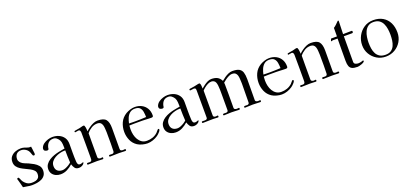

<svg xmlns="http://www.w3.org/2000/svg" viewBox="29 -1697 5743 2697"><g transform="rotate(-20 2900.0 -348.5)"><path d="M414 -143Q414 -98 394 -69.5Q374 -41 342 -26Q310 -11 272 -5Q234 1 198 1Q165 1 132.5 -6Q100 -13 67 -16Q60 -43 53.5 -70Q47 -97 39 -123Q38 -126 34.5 -137Q31 -148 31 -149Q31 -157 36 -160.5Q41 -164 48 -164Q55 -164 58 -159Q64 -152 68.5 -140Q73 -128 77 -119Q85 -103 91 -94.5Q97 -86 110 -73Q149 -32 207 -32Q239 -32 265.5 -39Q292 -46 308 -65.5Q324 -85 324 -122Q324 -154 304 -175.5Q284 -197 252.5 -214Q221 -231 186 -247Q151 -263 119.5 -282.5Q88 -302 68 -330Q48 -358 48 -398Q48 -447 73.5 -478Q99 -509 139 -524.5Q179 -540 222 -540Q250 -540 272.5 -533Q295 -526 320 -517Q328 -514 336 -513Q344 -512 352 -512Q357 -512 361 -512Q365 -512 369 -513Q372 -495 374.5 -476.5Q377 -458 379 -439Q380 -432 381.5 -422.5Q383 -413 383 -405Q383 -398 380 -390.5Q377 -383 368 -383Q361 -383 356.5 -384.5Q352 -386 349 -393Q344 -403 340.5 -414.5Q337 -426 333 -436Q320 -471 288 -492.5Q256 -514 219 -514Q172 -514 148 -486.5Q124 -459 124 -413Q124 -397 132.5 -382Q141 -367 152 -356Q173 -336 201.5 -325Q230 -314 256 -303Q290 -288 326.5 -267Q363 -246 388.5 -216Q414 -186 414 -143Z M808 -117Q804 -162 803.5 -207.5Q803 -253 802 -299H788Q757 -299 719.5 -289.5Q682 -280 648 -261Q614 -242 592.5 -213.5Q571 -185 571 -148Q571 -100 598 -75.5Q625 -51 671 -51Q693 -51 719 -61.5Q745 -72 769 -87Q793 -102 808 -117ZM983 -53Q983 -49 982 -47Q972 -25 948.5 -13.5Q925 -2 902 -2Q860 -2 841.5 -26.5Q823 -51 812 -87Q774 -52 728 -28.5Q682 -5 629 -5Q592 -5 559.5 -19.5Q527 -34 507 -62Q487 -90 487 -130Q487 -172 508.5 -202.5Q530 -233 563.5 -254.5Q597 -276 635.5 -289.5Q674 -303 708 -310Q731 -315 755 -319Q779 -323 802 -327Q802 -355 799.5 -392Q797 -429 784 -453Q771 -476 749 -494Q727 -512 700 -512Q654 -512 628 -488Q602 -464 591 -420Q590 -415 589.5 -409.5Q589 -404 588 -399Q587 -393 580.5 -388.5Q574 -384 567 -384Q548 -384 532.5 -393Q517 -402 517 -423Q517 -435 521 -444Q534 -475 563 -495.5Q592 -516 627.5 -527Q663 -538 694 -538Q748 -538 792 -518Q836 -498 862.5 -459.5Q889 -421 889 -363Q889 -298 888.5 -232Q888 -166 892 -100Q893 -78 901 -61.5Q909 -45 934 -45Q947 -45 961.5 -51.5Q976 -58 980 -58Q983 -58 983 -53Z M1607 -15Q1607 -2 1592 -2Q1570 -2 1547 -3.5Q1524 -5 1501 -5Q1467 -5 1431.5 -3.5Q1396 -2 1361 -2Q1357 -2 1356 -8.5Q1355 -15 1355 -19Q1355 -27 1365 -27Q1375 -27 1381 -27Q1386 -27 1391.5 -26.5Q1397 -26 1402 -26Q1431 -26 1434 -55Q1437 -114 1436.5 -174Q1436 -234 1436 -293Q1436 -304 1436 -315.5Q1436 -327 1436 -338Q1435 -361 1433 -394.5Q1431 -428 1424 -449Q1408 -501 1354 -501Q1305 -501 1264 -476Q1223 -451 1193 -413Q1192 -340 1192 -268Q1192 -196 1192 -124V-55Q1192 -40 1205 -33Q1218 -26 1231 -26Q1239 -26 1246.5 -27.5Q1254 -29 1261 -29Q1265 -29 1266 -24Q1267 -19 1267 -16Q1267 -12 1264.5 -7Q1262 -2 1256 -2Q1234 -2 1212.5 -3.5Q1191 -5 1169 -5Q1135 -5 1101 -3.5Q1067 -2 1032 -2Q1027 -2 1026.5 -8.5Q1026 -15 1026 -19Q1026 -27 1035 -27Q1044 -27 1049 -27Q1054 -27 1059 -26.5Q1064 -26 1069 -26Q1098 -26 1101 -55Q1102 -69 1102 -83Q1102 -97 1102 -111Q1102 -197 1102 -283.5Q1102 -370 1101 -456Q1101 -470 1095 -484Q1089 -498 1072 -498Q1059 -498 1047 -494Q1035 -490 1022 -490Q1015 -490 1015 -500Q1015 -502 1015.5 -504.5Q1016 -507 1017 -508Q1018 -509 1020 -509.5Q1022 -510 1023 -511Q1041 -516 1060.5 -518Q1080 -520 1098 -524Q1115 -527 1131 -532.5Q1147 -538 1163 -538Q1170 -538 1174 -531Q1179 -522 1182 -505.5Q1185 -489 1186.5 -472Q1188 -455 1188 -444Q1210 -466 1240.5 -487.5Q1271 -509 1304.5 -523.5Q1338 -538 1370 -538Q1462 -538 1494.5 -497.5Q1527 -457 1527 -370Q1527 -292 1526.5 -214Q1526 -136 1526 -58Q1526 -39 1537.5 -32.5Q1549 -26 1565 -26Q1573 -26 1581 -27.5Q1589 -29 1596 -29Q1602 -29 1604.5 -24.5Q1607 -20 1607 -15Z M2030 -351Q2029 -392 2023 -429.5Q2017 -467 1994 -491.5Q1971 -516 1919 -516Q1872 -516 1842.5 -490.5Q1813 -465 1797 -426.5Q1781 -388 1773 -348Q1798 -347 1822 -346.5Q1846 -346 1870 -346Q1910 -346 1950 -347.5Q1990 -349 2030 -351ZM2145 -122Q2145 -117 2143 -116Q2140 -106 2128.5 -92Q2117 -78 2103 -65.5Q2089 -53 2080 -47Q2047 -24 2005.5 -10Q1964 4 1923 4Q1889 4 1847.5 -7Q1806 -18 1777 -37Q1721 -74 1695 -134Q1669 -194 1669 -259Q1669 -333 1698 -396Q1727 -459 1791 -498Q1820 -515 1856 -526.5Q1892 -538 1925 -538Q1984 -538 2029 -514Q2074 -490 2099.5 -446.5Q2125 -403 2125 -343Q2125 -326 2117.5 -321Q2110 -316 2095 -316Q2075 -316 2055 -317Q2035 -318 2015 -319Q1987 -321 1959.5 -321Q1932 -321 1904 -321Q1870 -321 1836 -321Q1802 -321 1768 -319Q1767 -303 1766 -288Q1765 -273 1765 -257Q1765 -220 1774 -180.5Q1783 -141 1803 -107.5Q1823 -74 1854 -53.5Q1885 -33 1929 -33Q1974 -33 2015 -47Q2056 -61 2090 -92Q2099 -101 2106.5 -111.5Q2114 -122 2123 -130Q2128 -135 2134 -135Q2139 -135 2142 -131Q2145 -127 2145 -122Z M2529 -117Q2525 -162 2524.5 -207.5Q2524 -253 2523 -299H2509Q2478 -299 2440.5 -289.5Q2403 -280 2369 -261Q2335 -242 2313.5 -213.5Q2292 -185 2292 -148Q2292 -100 2319 -75.5Q2346 -51 2392 -51Q2414 -51 2440 -61.5Q2466 -72 2490 -87Q2514 -102 2529 -117ZM2704 -53Q2704 -49 2703 -47Q2693 -25 2669.5 -13.5Q2646 -2 2623 -2Q2581 -2 2562.5 -26.5Q2544 -51 2533 -87Q2495 -52 2449 -28.5Q2403 -5 2350 -5Q2313 -5 2280.5 -19.5Q2248 -34 2228 -62Q2208 -90 2208 -130Q2208 -172 2229.5 -202.5Q2251 -233 2284.5 -254.5Q2318 -276 2356.5 -289.5Q2395 -303 2429 -310Q2452 -315 2476 -319Q2500 -323 2523 -327Q2523 -355 2520.5 -392Q2518 -429 2505 -453Q2492 -476 2470 -494Q2448 -512 2421 -512Q2375 -512 2349 -488Q2323 -464 2312 -420Q2311 -415 2310.5 -409.5Q2310 -404 2309 -399Q2308 -393 2301.5 -388.5Q2295 -384 2288 -384Q2269 -384 2253.5 -393Q2238 -402 2238 -423Q2238 -435 2242 -444Q2255 -475 2284 -495.5Q2313 -516 2348.5 -527Q2384 -538 2415 -538Q2469 -538 2513 -518Q2557 -498 2583.5 -459.5Q2610 -421 2610 -363Q2610 -298 2609.5 -232Q2609 -166 2613 -100Q2614 -78 2622 -61.5Q2630 -45 2655 -45Q2668 -45 2682.5 -51.5Q2697 -58 2701 -58Q2704 -58 2704 -53Z M3622 -13Q3622 1 3611 1Q3583 1 3554 -1Q3525 -3 3496 -3Q3467 -3 3437.5 -1Q3408 1 3379 1Q3375 1 3373.5 -4Q3372 -9 3372 -12Q3372 -21 3381.5 -23Q3391 -25 3402.5 -24Q3414 -23 3420 -23Q3434 -23 3443 -30Q3452 -37 3452 -51Q3452 -118 3453.5 -184Q3455 -250 3455 -316Q3455 -327 3455 -338Q3455 -349 3454 -360Q3453 -384 3451.5 -409.5Q3450 -435 3443 -457.5Q3436 -480 3419 -494Q3402 -508 3370 -508Q3347 -508 3319.5 -494.5Q3292 -481 3267 -463Q3242 -445 3225 -429Q3227 -415 3227 -400.5Q3227 -386 3227 -372Q3227 -343 3227.5 -313.5Q3228 -284 3228 -255Q3228 -204 3227.5 -153Q3227 -102 3227 -51Q3227 -36 3240 -30Q3253 -24 3266 -24Q3274 -24 3282.5 -25Q3291 -26 3298 -26Q3303 -26 3304.5 -21Q3306 -16 3306 -13Q3306 -8 3303 -3.5Q3300 1 3294 1Q3266 1 3237.5 -1Q3209 -3 3180 -3Q3152 -3 3123 -1Q3094 1 3065 1Q3061 1 3059 -4Q3057 -9 3057 -12Q3057 -20 3065 -23Q3073 -25 3084.5 -24Q3096 -23 3104 -23Q3118 -23 3127.5 -29.5Q3137 -36 3137 -51V-306Q3137 -327 3136.5 -358Q3136 -389 3132.5 -419.5Q3129 -450 3121 -468Q3114 -486 3097.5 -496Q3081 -506 3061 -506Q3035 -506 3008 -493Q2981 -480 2957 -461Q2933 -442 2916 -423V-52Q2916 -37 2927 -30.5Q2938 -24 2951 -24Q2959 -24 2967 -25.5Q2975 -27 2982 -27Q2986 -27 2987 -21.5Q2988 -16 2988 -14Q2988 -9 2985.5 -4.5Q2983 0 2977 0Q2958 0 2939 -1.5Q2920 -3 2901 -3Q2863 -3 2825 -1.5Q2787 0 2749 0Q2745 0 2743 -5Q2741 -10 2741 -13Q2741 -25 2751 -25Q2762 -25 2772 -24.5Q2782 -24 2792 -24Q2806 -24 2816 -30.5Q2826 -37 2826 -52Q2826 -153 2825.5 -254.5Q2825 -356 2825 -457Q2825 -468 2823 -479Q2821 -490 2810 -494Q2803 -497 2795 -497Q2782 -497 2769 -493.5Q2756 -490 2742 -490Q2733 -490 2733 -502Q2733 -510 2739 -512Q2744 -514 2750.5 -514.5Q2757 -515 2763 -516Q2786 -519 2809.5 -523.5Q2833 -528 2855 -533Q2863 -535 2872 -537Q2881 -539 2890 -539Q2902 -539 2906.5 -521.5Q2911 -504 2911.5 -484Q2912 -464 2912 -455Q2933 -473 2959 -492.5Q2985 -512 3014 -526Q3043 -540 3072 -540Q3123 -540 3158 -523Q3193 -506 3218 -459Q3240 -478 3268 -497.5Q3296 -517 3326.5 -530.5Q3357 -544 3387 -544Q3453 -544 3487.5 -525Q3522 -506 3534.5 -466.5Q3547 -427 3547 -365Q3547 -287 3546 -208.5Q3545 -130 3545 -51Q3545 -36 3558.5 -30Q3572 -24 3585 -24Q3593 -24 3600.5 -25Q3608 -26 3615 -26Q3619 -26 3620.5 -21Q3622 -16 3622 -13Z M4039 -351Q4038 -392 4032 -429.5Q4026 -467 4003 -491.5Q3980 -516 3928 -516Q3881 -516 3851.5 -490.5Q3822 -465 3806 -426.5Q3790 -388 3782 -348Q3807 -347 3831 -346.5Q3855 -346 3879 -346Q3919 -346 3959 -347.5Q3999 -349 4039 -351ZM4154 -122Q4154 -117 4152 -116Q4149 -106 4137.5 -92Q4126 -78 4112 -65.5Q4098 -53 4089 -47Q4056 -24 4014.5 -10Q3973 4 3932 4Q3898 4 3856.5 -7Q3815 -18 3786 -37Q3730 -74 3704 -134Q3678 -194 3678 -259Q3678 -333 3707 -396Q3736 -459 3800 -498Q3829 -515 3865 -526.5Q3901 -538 3934 -538Q3993 -538 4038 -514Q4083 -490 4108.5 -446.5Q4134 -403 4134 -343Q4134 -326 4126.5 -321Q4119 -316 4104 -316Q4084 -316 4064 -317Q4044 -318 4024 -319Q3996 -321 3968.5 -321Q3941 -321 3913 -321Q3879 -321 3845 -321Q3811 -321 3777 -319Q3776 -303 3775 -288Q3774 -273 3774 -257Q3774 -220 3783 -180.5Q3792 -141 3812 -107.5Q3832 -74 3863 -53.5Q3894 -33 3938 -33Q3983 -33 4024 -47Q4065 -61 4099 -92Q4108 -101 4115.5 -111.5Q4123 -122 4132 -130Q4137 -135 4143 -135Q4148 -135 4151 -131Q4154 -127 4154 -122Z M4793 -15Q4793 -2 4778 -2Q4756 -2 4733 -3.5Q4710 -5 4687 -5Q4653 -5 4617.5 -3.5Q4582 -2 4547 -2Q4543 -2 4542 -8.5Q4541 -15 4541 -19Q4541 -27 4551 -27Q4561 -27 4567 -27Q4572 -27 4577.5 -26.5Q4583 -26 4588 -26Q4617 -26 4620 -55Q4623 -114 4622.5 -174Q4622 -234 4622 -293Q4622 -304 4622 -315.5Q4622 -327 4622 -338Q4621 -361 4619 -394.5Q4617 -428 4610 -449Q4594 -501 4540 -501Q4491 -501 4450 -476Q4409 -451 4379 -413Q4378 -340 4378 -268Q4378 -196 4378 -124V-55Q4378 -40 4391 -33Q4404 -26 4417 -26Q4425 -26 4432.5 -27.5Q4440 -29 4447 -29Q4451 -29 4452 -24Q4453 -19 4453 -16Q4453 -12 4450.5 -7Q4448 -2 4442 -2Q4420 -2 4398.5 -3.5Q4377 -5 4355 -5Q4321 -5 4287 -3.5Q4253 -2 4218 -2Q4213 -2 4212.5 -8.5Q4212 -15 4212 -19Q4212 -27 4221 -27Q4230 -27 4235 -27Q4240 -27 4245 -26.5Q4250 -26 4255 -26Q4284 -26 4287 -55Q4288 -69 4288 -83Q4288 -97 4288 -111Q4288 -197 4288 -283.5Q4288 -370 4287 -456Q4287 -470 4281 -484Q4275 -498 4258 -498Q4245 -498 4233 -494Q4221 -490 4208 -490Q4201 -490 4201 -500Q4201 -502 4201.5 -504.5Q4202 -507 4203 -508Q4204 -509 4206 -509.5Q4208 -510 4209 -511Q4227 -516 4246.5 -518Q4266 -520 4284 -524Q4301 -527 4317 -532.5Q4333 -538 4349 -538Q4356 -538 4360 -531Q4365 -522 4368 -505.5Q4371 -489 4372.5 -472Q4374 -455 4374 -444Q4396 -466 4426.5 -487.5Q4457 -509 4490.5 -523.5Q4524 -538 4556 -538Q4648 -538 4680.5 -497.5Q4713 -457 4713 -370Q4713 -292 4712.5 -214Q4712 -136 4712 -58Q4712 -39 4723.5 -32.5Q4735 -26 4751 -26Q4759 -26 4767 -27.5Q4775 -29 4782 -29Q4788 -29 4790.5 -24.5Q4793 -20 4793 -15Z M5172 -46Q5172 -37 5158.5 -28Q5145 -19 5126 -12Q5107 -5 5089.5 -1Q5072 3 5064 3Q5012 3 4983.5 -10Q4955 -23 4943.5 -53Q4932 -83 4932 -134Q4932 -217 4932.5 -300.5Q4933 -384 4934 -467H4862Q4855 -467 4850.5 -463.5Q4846 -460 4841 -460Q4836 -460 4836 -467Q4836 -471 4841.5 -483Q4847 -495 4849 -499Q4852 -498 4858 -498H4936L4937 -625Q4960 -640 4979 -658.5Q4998 -677 5017 -696Q5019 -698 5021 -699.5Q5023 -701 5025 -701Q5034 -701 5034 -694L5028 -499Q5060 -499 5091.5 -500Q5123 -501 5154 -501Q5167 -501 5167 -486Q5167 -467 5150 -467H5028Q5028 -391 5027.5 -314.5Q5027 -238 5027 -161V-84Q5027 -59 5048 -49.5Q5069 -40 5089 -40Q5117 -40 5144 -49Q5147 -51 5153 -53Q5159 -55 5162 -55Q5172 -55 5172 -46Z M5651 -264Q5651 -307 5644.5 -350.5Q5638 -394 5620.5 -431Q5603 -468 5570 -490.5Q5537 -513 5484 -513Q5434 -513 5402.5 -489Q5371 -465 5353.5 -427Q5336 -389 5329.5 -345Q5323 -301 5323 -262Q5323 -219 5329.5 -176Q5336 -133 5354 -98.5Q5372 -64 5405.5 -43Q5439 -22 5492 -22Q5544 -22 5575.5 -44Q5607 -66 5623.5 -102Q5640 -138 5645.5 -180.5Q5651 -223 5651 -264ZM5754 -261Q5754 -186 5718.5 -126Q5683 -66 5622.5 -31Q5562 4 5487 4Q5414 4 5355 -31.5Q5296 -67 5261 -126.5Q5226 -186 5226 -259Q5226 -334 5260 -397.5Q5294 -461 5353.5 -500Q5413 -539 5491 -539Q5575 -539 5634 -503.5Q5693 -468 5723.5 -405.5Q5754 -343 5754 -261Z"/></g></svg>

Font: Kaisei Opti
Style: Regular
Weight: 400
Designer: Font-Kai, 金井和夫
Foundry: KAZUO KANAI
Version: Version 5.003